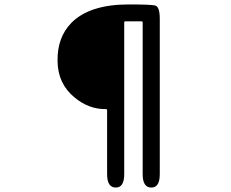

<svg xmlns="http://www.w3.org/2000/svg" viewBox="-20 -788 1040 864"><path d="M501 56Q462 56 462 -4V-292Q462 -297 457 -297H453Q379 -297 316 -349Q240 -411 239 -513Q237 -620 302 -686Q384 -768 559 -768Q656 -768 677.5 -763.5Q699 -759 699 -703V-4Q699 56 661 56Q622 56 622 -4V-687Q622 -692 617 -692H544Q539 -692 539 -687V-4Q539 56 501 56Z"/></svg>

Font: Resource Han Rounded TW Medium
Style: Regular
Weight: 500
Designer: Cyano Hao (round all glyphs); Ryoko NISHIZUKA 西塚涼子 (kana, bopomofo & ideographs); Paul D. Hunt (Latin, Greek & Cyrillic)
Foundry: Cyano Hao
Version: 0.990